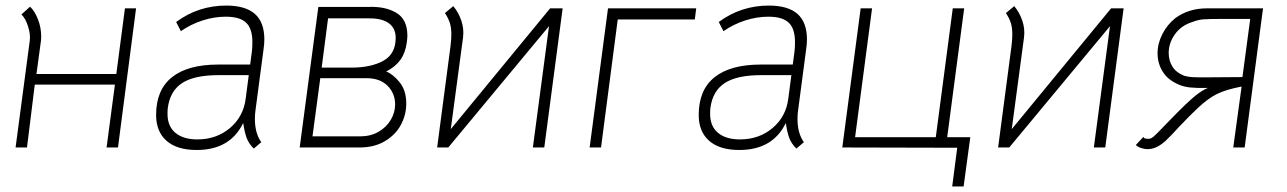

<svg xmlns="http://www.w3.org/2000/svg" viewBox="-20 -530 4626 690"><path d="M404 0H363L393 -226H105L77 0H36L87 -384Q90 -407 80.5 -436Q71 -465 57 -478L88 -506Q105 -490 116.5 -460.5Q128 -431 128 -399Q128 -388 127 -382L111 -264H398L429 -500H469Z M854 -88Q807 9 687 9Q616 9 578.5 -24Q541 -57 541 -117Q541 -207 598 -252.5Q655 -298 764 -298H879L885 -343Q887 -356 887 -379Q887 -427 864.5 -448.5Q842 -470 791 -470Q750 -470 708 -456.5Q666 -443 630 -418L613 -451Q693 -510 793 -510Q862 -510 896 -480Q930 -450 930 -388Q930 -372 927 -352L899 -140Q896 -121 896 -103Q896 -51 919 -19L892 4Q874 -14 866.5 -34Q859 -54 854 -88ZM863 -176 874 -260H766Q678 -260 634.5 -231.5Q591 -203 583 -142Q582 -135 582 -121Q582 -76 610.5 -52.5Q639 -29 689 -29Q758 -29 806.5 -70Q855 -111 863 -176Z M1302 -505Q1363 -508 1403.5 -484.5Q1444 -461 1444 -402Q1444 -394 1442 -378Q1437 -340 1419 -315Q1401 -290 1368 -273Q1392 -264 1416 -234.5Q1440 -205 1440 -158Q1440 -117 1420.5 -81Q1401 -45 1363 -22.5Q1325 0 1272 0H1057L1124 -505ZM1402 -394Q1402 -428 1378 -446Q1354 -464 1308 -464H1159L1136 -287H1243Q1313 -287 1357.5 -311.5Q1402 -336 1402 -394ZM1400 -155Q1400 -194 1373 -221.5Q1346 -249 1297 -249H1131L1103 -40H1275Q1312 -40 1340.5 -56.5Q1369 -73 1384.5 -99.5Q1400 -126 1400 -155Z M1957 -500H2002L1936 0H1895L1953 -436L1591 0H1551L1599 -364Q1602 -388 1602 -406Q1602 -431 1596.5 -448Q1591 -465 1579 -483L1609 -508Q1628 -485 1638 -455.5Q1648 -426 1644 -395L1600 -66Z M2482 -500 2477 -460H2200L2140 0H2099L2165 -500Z M2804 -88Q2757 9 2637 9Q2566 9 2528.5 -24Q2491 -57 2491 -117Q2491 -207 2548 -252.5Q2605 -298 2714 -298H2829L2835 -343Q2837 -356 2837 -379Q2837 -427 2814.5 -448.5Q2792 -470 2741 -470Q2700 -470 2658 -456.5Q2616 -443 2580 -418L2563 -451Q2643 -510 2743 -510Q2812 -510 2846 -480Q2880 -450 2880 -388Q2880 -372 2877 -352L2849 -140Q2846 -121 2846 -103Q2846 -51 2869 -19L2842 4Q2824 -14 2816.5 -34Q2809 -54 2804 -88ZM2813 -176 2824 -260H2716Q2628 -260 2584.5 -231.5Q2541 -203 2533 -142Q2532 -135 2532 -121Q2532 -76 2560.5 -52.5Q2589 -29 2639 -29Q2708 -29 2756.5 -70Q2805 -111 2813 -176Z M3443 140H3402L3420 1L3007 0L3073 -500H3114L3053 -37H3343L3404 -500H3445L3384 -37H3467Z M3973 -500H4018L3952 0H3911L3969 -436L3607 0H3567L3615 -364Q3618 -388 3618 -406Q3618 -431 3612.5 -448Q3607 -465 3595 -483L3625 -508Q3644 -485 3654 -455.5Q3664 -426 3660 -395L3616 -66Z M4062 -9 4089 -38Q4091 -33 4096.5 -32Q4102 -31 4107 -31Q4116 -31 4125.5 -39Q4135 -47 4153 -66L4187 -101Q4245 -161 4277 -187Q4301 -206 4321 -214Q4285 -213 4259 -215.5Q4233 -218 4214 -227Q4177 -243 4158.5 -272.5Q4140 -302 4140 -339Q4140 -374 4157.5 -408Q4175 -442 4204 -465Q4252 -500 4317 -500H4519L4453 0H4412L4442 -219Q4385 -208 4353 -192Q4321 -176 4286 -143Q4260 -119 4218 -75Q4193 -47 4169 -24Q4151 -8 4135.5 -1Q4120 6 4104 6Q4093 6 4081 2Q4069 -2 4062 -9ZM4308 -252 4445 -253 4473 -462H4376Q4324 -462 4305 -460.5Q4286 -459 4268 -452Q4225 -439 4202.5 -407Q4180 -375 4180 -340Q4180 -312 4193.5 -290.5Q4207 -269 4235 -258Q4249 -254 4261.5 -253Q4274 -252 4308 -252Z"/></svg>

Font: Bellota Text Light
Style: Italic
Weight: 300
Italic angle: -7.5°
Designer: Kemie Guaida
Foundry: Kemie Guaida
Version: Version 4.001